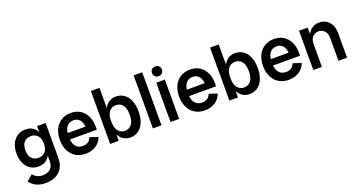

<svg xmlns="http://www.w3.org/2000/svg" viewBox="-48 -1489 4549 2435"><g transform="rotate(-20 2226.5 -271.0)"><path d="M261 187Q183 187 130 159.5Q77 132 48 88L128 21Q152 51 183.5 66Q215 81 260 81Q297 81 329 67Q361 53 380.5 21Q400 -11 400 -62V-157L416 -291L400 -419V-530H516V-61Q516 24 482 79Q448 134 390.5 160.5Q333 187 261 187ZM244 -41Q183 -41 136 -72Q89 -103 62.5 -159Q36 -215 36 -291Q36 -368 62.5 -424Q89 -480 136 -510.5Q183 -541 244 -541Q327 -541 375.5 -486Q424 -431 424 -334V-249Q424 -152 375.5 -96.5Q327 -41 244 -41ZM281 -145Q337 -145 371.5 -181.5Q406 -218 406 -291Q406 -365 371.5 -401.5Q337 -438 281 -438Q225 -438 190.5 -401.5Q156 -365 156 -291Q156 -218 190.5 -181.5Q225 -145 281 -145Z M859 11Q785 11 729.5 -23Q674 -57 643 -119.5Q612 -182 612 -265Q612 -351 643.5 -413Q675 -475 730.5 -508Q786 -541 858 -541Q929 -541 983 -508Q1037 -475 1067.5 -413Q1098 -351 1098 -265Q1098 -256 1098 -248Q1098 -240 1097 -228H694V-314H1011L978 -265Q978 -360 946 -401Q914 -442 858 -442Q801 -442 766.5 -400.5Q732 -359 732 -265Q732 -177 766.5 -135.5Q801 -94 862 -94Q902 -94 931 -112Q960 -130 976 -171L1086 -134Q1062 -66 1002.5 -27.5Q943 11 859 11Z M1466 11Q1384 11 1333.5 -50Q1283 -111 1283 -223V-307Q1283 -419 1333.5 -480Q1384 -541 1466 -541Q1528 -541 1575 -508Q1622 -475 1648 -413.5Q1674 -352 1674 -265Q1674 -179 1648 -117Q1622 -55 1575 -22Q1528 11 1466 11ZM1194 0V-715H1310V-400L1294 -265L1310 -128V0ZM1429 -92Q1485 -92 1519.5 -134Q1554 -176 1554 -265Q1554 -354 1519.5 -396Q1485 -438 1429 -438Q1373 -438 1338.5 -396Q1304 -354 1304 -265Q1304 -176 1338.5 -134Q1373 -92 1429 -92Z M1771 0V-715H1887V0Z M2009 0V-530H2125V0ZM2067 -597Q2039 -597 2019.5 -615.5Q2000 -634 2000 -663Q2000 -694 2019.5 -711.5Q2039 -729 2067 -729Q2095 -729 2114.5 -711.5Q2134 -694 2134 -663Q2134 -634 2114.5 -615.5Q2095 -597 2067 -597Z M2468 11Q2394 11 2338.5 -23Q2283 -57 2252 -119.5Q2221 -182 2221 -265Q2221 -351 2252.5 -413Q2284 -475 2339.5 -508Q2395 -541 2467 -541Q2538 -541 2592 -508Q2646 -475 2676.5 -413Q2707 -351 2707 -265Q2707 -256 2707 -248Q2707 -240 2706 -228H2303V-314H2620L2587 -265Q2587 -360 2555 -401Q2523 -442 2467 -442Q2410 -442 2375.5 -400.5Q2341 -359 2341 -265Q2341 -177 2375.5 -135.5Q2410 -94 2471 -94Q2511 -94 2540 -112Q2569 -130 2585 -171L2695 -134Q2671 -66 2611.5 -27.5Q2552 11 2468 11Z M3075 11Q2993 11 2942.5 -50Q2892 -111 2892 -223V-307Q2892 -419 2942.5 -480Q2993 -541 3075 -541Q3137 -541 3184 -508Q3231 -475 3257 -413.5Q3283 -352 3283 -265Q3283 -179 3257 -117Q3231 -55 3184 -22Q3137 11 3075 11ZM2803 0V-715H2919V-400L2903 -265L2919 -128V0ZM3038 -92Q3094 -92 3128.5 -134Q3163 -176 3163 -265Q3163 -354 3128.5 -396Q3094 -438 3038 -438Q2982 -438 2947.5 -396Q2913 -354 2913 -265Q2913 -176 2947.5 -134Q2982 -92 3038 -92Z M3601 11Q3527 11 3471.5 -23Q3416 -57 3385 -119.5Q3354 -182 3354 -265Q3354 -351 3385.5 -413Q3417 -475 3472.5 -508Q3528 -541 3600 -541Q3671 -541 3725 -508Q3779 -475 3809.5 -413Q3840 -351 3840 -265Q3840 -256 3840 -248Q3840 -240 3839 -228H3436V-314H3753L3720 -265Q3720 -360 3688 -401Q3656 -442 3600 -442Q3543 -442 3508.5 -400.5Q3474 -359 3474 -265Q3474 -177 3508.5 -135.5Q3543 -94 3604 -94Q3644 -94 3673 -112Q3702 -130 3718 -171L3828 -134Q3804 -66 3744.5 -27.5Q3685 11 3601 11Z M4276 0V-307Q4276 -372 4243.5 -405.5Q4211 -439 4164 -439Q4117 -439 4084.5 -405.5Q4052 -372 4052 -307H4022Q4022 -380 4046 -432.5Q4070 -485 4113 -513Q4156 -541 4210 -541Q4264 -541 4305 -516Q4346 -491 4369 -444Q4392 -397 4392 -333V0ZM3936 0V-530H4052V0Z"/></g></svg>

Font: Radio Canada Big Medium
Style: Regular
Weight: 500
Designer: Étienne Aubert Bonn
Foundry: Coppers and Brasses
Version: Version 1.001